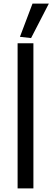

<svg xmlns="http://www.w3.org/2000/svg" viewBox="-20 -1049 292 1069"><path d="M91 -844 161 -1029H252L153 -837ZM78 -808H166V0H78Z"/></svg>

Font: Encode Sans Normal
Style: Regular
Weight: 400
Designer: Pablo Impallari, Andres Torresi
Foundry: Pablo Impallari, Andres Torresi
Version: Version 1.000; ttfautohint (v1.00) -l 8 -r 50 -G 200 -x 14 -